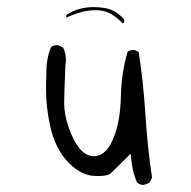

<svg xmlns="http://www.w3.org/2000/svg" viewBox="-20 -518 540 542"><path d="M167.5 -468.3Q212.4 -489.3 249.5 -489.3Q272.9 -489.3 289.6 -480.5Q307.1 -471.7 325.7 -452.6Q325.7 -452.6 326.2 -452.6Q328.6 -452.6 331.1 -454.6L330.1 -463.9Q305.2 -490.7 276.9 -495.1Q260.3 -498 245.1 -498Q200.7 -498 168 -476.1L167 -474.6Q167 -473.6 167 -471.9Q167 -470.2 167.5 -468.3ZM358.4 -377Q347.7 -377 340.3 -372.1Q322.8 -313 321.3 -246.6Q319.3 -159.2 291.5 -109.9Q272.9 -77.1 244.6 -77.1Q224.1 -77.1 206.5 -96.7Q187.5 -119.1 174.3 -157Q161.1 -194.8 161.1 -227.1Q161.1 -249 164.6 -332.5Q166 -341.8 166 -348.6Q166 -368.2 158.2 -383.8L145 -390.1Q143.6 -390.6 142.6 -390.6Q131.3 -390.6 124 -385.3Q110.8 -352.1 110.8 -313.5Q110.8 -309.1 110.8 -303.7Q109.9 -287.6 109.9 -270Q109.9 -216.3 121.1 -164.1Q135.7 -96.7 174.8 -57.6Q209 -23.4 245.1 -21.5Q251.5 -21 256.3 -21Q284.2 -21 292.5 -28.8Q306.2 -41.5 348.6 -84L352.1 -57.1Q355.5 -27.8 367.2 -2.4Q374.5 2.9 383.8 4.4Q393.6 2.4 402.8 -2.9L409.2 -16.6Q396 -105 390.4 -195.1Q384.8 -285.2 371.6 -371.1L360.8 -376.5Q359.4 -377 358.4 -377Z"/></svg>

Font: NaikaiFont
Style: ExtraLight
Weight: 200
Version: Version 1.89